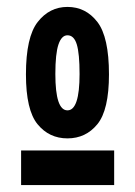

<svg xmlns="http://www.w3.org/2000/svg" viewBox="-20 -660 390 555"><path d="M175 -260Q122 -260 88.5 -301Q55 -342 55 -445Q55 -553 89 -596.5Q123 -640 175 -640Q228 -640 261.5 -596.5Q295 -553 295 -445Q295 -342 261.5 -301Q228 -260 175 -260ZM175 -341Q210 -341 210 -446Q210 -505 202 -531.5Q194 -558 175 -558Q158 -558 149 -531.5Q140 -505 140 -446Q140 -341 175 -341ZM41 -225H310V-125H41Z"/></svg>

Font: Inconsolata ExtraCondensed Black
Style: Regular
Weight: 900
Width: 2
Monospace: yes
Designer: Raph Levien, Cyreal, Brenton Simpson
Foundry: Raph Levien, Cyreal, Google
Version: Version 3.001; ttfautohint (v1.8.2.53-6de2)